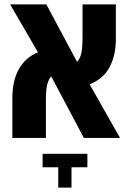

<svg xmlns="http://www.w3.org/2000/svg" viewBox="-20 -625 590 870"><path d="M36 0V-182Q36 -258 65 -311Q94 -364 152 -388L26 -605H190L329 -345Q344 -360 349 -387Q354 -414 354 -458V-605H505V-449Q505 -372 475.5 -319Q446 -266 386 -243L524 0H360L212 -279Q198 -263 193 -237.5Q188 -212 188 -173V0ZM244 225V133H173V72H376V133H304V225Z"/></svg>

Font: Noto Sans Hebrew Condensed ExtraBold
Style: Regular
Weight: 800
Width: 3
Designer: Monotype Design Team
Foundry: Monotype Imaging Inc.
Version: Version 2.004; ttfautohint (v1.8.4.7-5d5b)